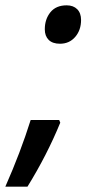

<svg xmlns="http://www.w3.org/2000/svg" viewBox="-71 -569 337 720"><path d="M97 -459Q97 -497 118 -523Q139 -549 179 -549Q204 -549 218.5 -534.5Q233 -520 233 -494Q233 -456 211 -430.5Q189 -405 154 -405Q126 -405 111.5 -419.5Q97 -434 97 -459ZM44 -119H151L155 -109Q105 13 32 131H-51Q6 2 44 -119Z"/></svg>

Font: Noto Sans UI NarrowMedium
Style: Italic
Weight: 500
Width: 4
Italic angle: -12°
Designer: Monotype Design Team
Foundry: Monotype Imaging Inc.
Version: Version 1.001